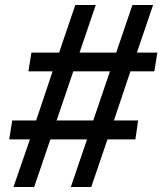

<svg xmlns="http://www.w3.org/2000/svg" viewBox="-20 -750 651 770"><path d="M34 0 100 -191H17L29 -267H125L191 -464H94L106 -539H217L282 -730H364L299 -539H446L511 -730H594L529 -539H611L599 -464H503L437 -267H534L523 -191H411L346 0H264L329 -191H182L117 0ZM207 -267H354L421 -464H274Z"/></svg>

Font: NKDuy Mono SemiBold
Style: Italic
Weight: 600
Italic angle: -9°
Monospace: yes
Designer: NKDuy
Foundry: NKDuy
Version: Version 2.251; ttfautohint (v1.8.4.7-5d5b)